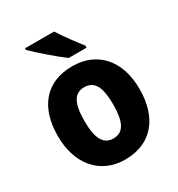

<svg xmlns="http://www.w3.org/2000/svg" viewBox="-182 -886 945 1017"><g transform="rotate(-30 290.0 -378.0)"><path d="M300 -766H122V-756C158 -720 251 -639 297 -606H406V-619C378 -654 326 -723 300 -766ZM540 -276C540 -458 437 -559 291 -559C128 -559 40 -451 40 -276C40 -105 135 10 289 10C454 10 540 -106 540 -276ZM202 -275C202 -381 228 -431 290 -431C353 -431 378 -380 378 -276C378 -171 353 -118 290 -118C228 -118 202 -171 202 -275Z"/></g></svg>

Font: Noto Sans Sinhala UI SemiCondensed ExtraBold
Style: Regular
Weight: 800
Width: 4
Designer: Jelle Bosma - Monotype Design Team
Foundry: Monotype Imaging Inc.
Version: Version 2.006